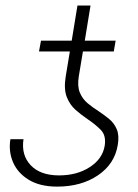

<svg xmlns="http://www.w3.org/2000/svg" viewBox="-20 -673 504 702"><path d="M362.8 -140.1Q368.7 -177.7 348.4 -198.2Q328.1 -218.8 300.3 -237.3Q277.8 -252.4 256.6 -271Q235.4 -289.6 224.1 -318.4Q212.9 -347.2 220.2 -393.1L235.4 -484.9H122.6L129.9 -524.4H242.2L263.2 -652.8H311L290 -524.4H402.8L396 -484.9H283.2L268.1 -394Q262.2 -357.4 272 -334.2Q281.7 -311 300.5 -295.4Q319.3 -279.8 340.3 -266.6Q360.8 -252.9 379.2 -237.8Q397.5 -222.7 407 -200.2Q416.5 -177.7 410.6 -143.1Q399.4 -73.7 338.4 -32.2Q277.3 9.3 189 9.3Q126 9.3 85.2 -15.6Q44.4 -40.5 27.6 -80.1Q10.7 -119.6 18.1 -164.1H65.9Q57.1 -106 92.3 -68.8Q127.4 -31.7 195.8 -31.7Q261.7 -31.7 308.3 -62Q355 -92.3 362.8 -140.1Z"/></svg>

Font: Inter Display ExtraLight
Style: Italic
Weight: 200
Italic angle: -9.39999°
Designer: Rasmus Andersson
Foundry: rsms
Version: Version 4.000;git-a52131595